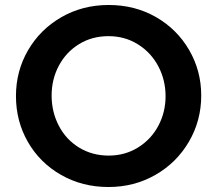

<svg xmlns="http://www.w3.org/2000/svg" viewBox="-20 -736 870 770"><path d="M787 -353Q787 -452 738.5 -535.5Q690 -619 605.5 -667.5Q521 -716 416 -716Q311 -716 226 -667Q141 -618 92.5 -534.5Q44 -451 44 -351Q44 -250 92 -166.5Q140 -83 225 -34.5Q310 14 415 14Q518 14 603 -34.5Q688 -83 737.5 -167.5Q787 -252 787 -353ZM644 -350Q644 -286 615 -231.5Q586 -177 533.5 -144.5Q481 -112 416 -112Q350 -112 297.5 -144Q245 -176 216 -231.5Q187 -287 187 -353Q187 -418 216 -472.5Q245 -527 297 -559Q349 -591 415 -591Q481 -591 533.5 -558Q586 -525 615 -470Q644 -415 644 -350Z"/></svg>

Font: Geom SemiBold
Style: Bold
Weight: 600
Version: Version 1.102